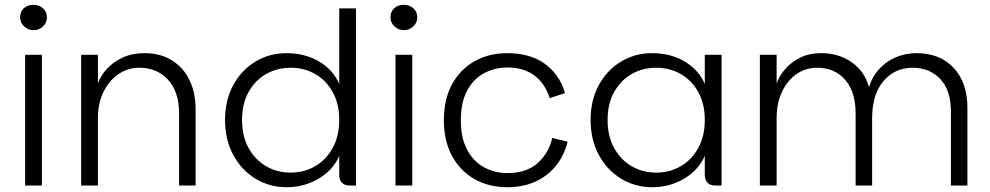

<svg xmlns="http://www.w3.org/2000/svg" viewBox="-20 -775 4136 802"><path d="M85 0V-546H155V0ZM120 -649Q98 -649 81 -664.5Q64 -680 64 -703Q64 -726 79.5 -740.5Q95 -755 120 -755Q143 -755 159.5 -740.5Q176 -726 176 -703Q176 -680 159.5 -664.5Q143 -649 120 -649Z M319 0V-546H389V-427Q401 -460 427.5 -488.5Q454 -517 493.5 -535Q533 -553 583 -553Q650 -553 698 -523Q746 -493 771.5 -440.5Q797 -388 797 -321V0H728V-301Q728 -392 682 -442Q636 -492 562 -492Q514 -492 475 -465.5Q436 -439 412.5 -391.5Q389 -344 389 -281V0Z M1177 7Q1106 7 1047.5 -28.5Q989 -64 954.5 -127.5Q920 -191 920 -274Q920 -357 954.5 -420Q989 -483 1047.5 -518Q1106 -553 1177 -553Q1254 -553 1313 -518Q1372 -483 1397 -424V-740H1467V0H1441Q1420 0 1408.5 -11.5Q1397 -23 1397 -44V-124Q1372 -65 1311.5 -29Q1251 7 1177 7ZM1194 -54Q1251 -54 1297 -81Q1343 -108 1370 -157.5Q1397 -207 1397 -274Q1397 -341 1370 -390Q1343 -439 1297 -465.5Q1251 -492 1194 -492Q1137 -492 1091 -465.5Q1045 -439 1018 -390Q991 -341 991 -274Q991 -207 1018 -157.5Q1045 -108 1091 -81Q1137 -54 1194 -54Z M1632 0V-546H1702V0ZM1667 -649Q1645 -649 1628 -664.5Q1611 -680 1611 -703Q1611 -726 1626.5 -740.5Q1642 -755 1667 -755Q1690 -755 1706.5 -740.5Q1723 -726 1723 -703Q1723 -680 1706.5 -664.5Q1690 -649 1667 -649Z M2099 7Q2022 7 1962 -27Q1902 -61 1868 -124Q1834 -187 1834 -273Q1834 -360 1868 -422.5Q1902 -485 1962 -519Q2022 -553 2099 -553Q2143 -553 2181.5 -543Q2220 -533 2251 -512Q2282 -491 2305 -459.5Q2328 -428 2340 -386L2276 -365Q2257 -426 2212.5 -459.5Q2168 -493 2099 -493Q2046 -493 2001.5 -469Q1957 -445 1931 -396Q1905 -347 1905 -273Q1905 -199 1931 -150Q1957 -101 2001.5 -76.5Q2046 -52 2099 -52Q2179 -52 2225.5 -93.5Q2272 -135 2287 -199L2351 -183Q2337 -126 2303 -83.5Q2269 -41 2217.5 -17Q2166 7 2099 7Z M2704 7Q2633 7 2574.5 -28.5Q2516 -64 2481.5 -127.5Q2447 -191 2447 -274Q2447 -357 2481.5 -420Q2516 -483 2574.5 -518Q2633 -553 2704 -553Q2781 -553 2840 -518Q2899 -483 2924 -424V-546H2994V0H2968Q2947 0 2935.5 -11.5Q2924 -23 2924 -44V-124Q2898 -65 2838 -29Q2778 7 2704 7ZM2721 -54Q2778 -54 2824 -81Q2870 -108 2897 -157.5Q2924 -207 2924 -274Q2924 -341 2897 -390Q2870 -439 2824 -465.5Q2778 -492 2721 -492Q2664 -492 2618 -465.5Q2572 -439 2545 -390Q2518 -341 2518 -274Q2518 -207 2545 -157.5Q2572 -108 2618 -81Q2664 -54 2721 -54Z M3154 0V-546H3224V-427Q3236 -460 3261.5 -488.5Q3287 -517 3324 -535Q3361 -553 3409 -553Q3483 -553 3537 -515.5Q3591 -478 3610 -411Q3622 -452 3650 -484Q3678 -516 3719 -534.5Q3760 -553 3808 -553Q3906 -553 3963.5 -491.5Q4021 -430 4021 -324V0H3952V-309Q3952 -398 3907.5 -445Q3863 -492 3792 -492Q3718 -492 3670.5 -436.5Q3623 -381 3623 -281V0H3554V-301Q3554 -392 3510 -442Q3466 -492 3393 -492Q3345 -492 3307 -465.5Q3269 -439 3246.5 -391.5Q3224 -344 3224 -281V0Z"/></svg>

Font: Parkinsans Light Light
Style: Regular
Weight: 300
Version: Version 1.000